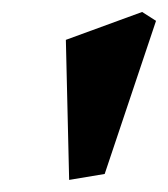

<svg xmlns="http://www.w3.org/2000/svg" viewBox="-20 -757 277 316"><path d="M93.8 -460.9 88.4 -691.4 213.9 -737.3 236.8 -722.7 152.3 -470.7Z"/></svg>

Font: Kelvinch
Style: Bold Italic
Weight: 700
Italic angle: -10°
Designer: Paul James Miller
Foundry: High-Logic / Made with FontCreator
Version: Version 3.30 September 23, 2016